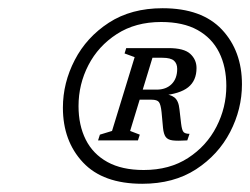

<svg xmlns="http://www.w3.org/2000/svg" viewBox="-20 -700 608 467"><path d="M441 -374.5 435.5 -358.5Q412 -357 400 -358.5Q388 -360 383 -367Q378 -374 376.5 -389L373 -427Q371 -446 366.5 -451.8Q362 -457.5 349 -457.5H284L294.5 -482H361Q384 -482 397.5 -495.5Q411 -509 411 -532.5Q411 -545.5 403 -552.5Q395 -559.5 375 -559.5H313.5L318.5 -583H390Q427.5 -583 442.8 -569Q458 -555 458 -534.5Q458 -504 437.8 -487.8Q417.5 -471.5 373 -467.5L374 -471.5Q394 -471 404.2 -463Q414.5 -455 416.5 -434L420.5 -399.5Q422.5 -383 426.5 -378.8Q430.5 -374.5 441 -374.5ZM358 -583 296.5 -381.5 320 -372.5 315.5 -358.5H218.5L223 -372.5L252.5 -381.5L307.5 -561L283 -570L287 -583ZM329.5 -286.5Q392.5 -286.5 437.5 -315.8Q482.5 -345 506.5 -391.8Q530.5 -438.5 530.5 -491Q530.5 -537.5 513 -572.5Q495.5 -607.5 460.5 -627Q425.5 -646.5 372 -646.5Q309.5 -646.5 264.2 -617.2Q219 -588 195 -541.5Q171 -495 171 -442Q171 -395.5 188.5 -360.5Q206 -325.5 241.2 -306Q276.5 -286.5 329.5 -286.5ZM375.5 -680Q471 -680 519.8 -628Q568.5 -576 568.5 -495Q568.5 -434.5 539.8 -379Q511 -323.5 456.8 -288.2Q402.5 -253 326 -253Q230.5 -253 181.8 -305Q133 -357 133 -438Q133 -498.5 161.8 -554Q190.5 -609.5 244.8 -644.8Q299 -680 375.5 -680Z"/></svg>

Font: Newsreader 18pt
Style: Italic
Weight: 400
Italic angle: -17°
Version: Version 1.003